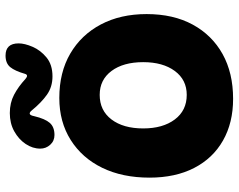

<svg xmlns="http://www.w3.org/2000/svg" viewBox="-102 -734 840 675"><g transform="rotate(-90 317.5 -397.0)"><path d="M307 3Q223 3 160.5 -32.5Q98 -68 64 -134Q30 -200 30 -291Q30 -386 64.5 -457Q99 -528 162.5 -568Q226 -608 310 -608Q400 -608 466 -569.5Q532 -531 568.5 -462Q605 -393 605 -301Q605 -207 568 -139Q531 -71 464.5 -34Q398 3 307 3ZM321 -160Q374 -160 405 -202Q436 -244 436 -313Q436 -383 405 -424.5Q374 -466 321 -466Q266 -466 234.5 -424.5Q203 -383 203 -313Q203 -244 234.5 -202Q266 -160 321 -160ZM257 -782Q293 -782 321.5 -767Q350 -752 377 -727Q384 -721 388.5 -721.5Q393 -722 395 -729Q405 -764 418.5 -780.5Q432 -797 459 -797Q502 -797 502 -751Q502 -730 490 -702Q478 -674 452.5 -653Q427 -632 386 -632Q349 -632 321.5 -651.5Q294 -671 267 -704Q260 -713 254.5 -712Q249 -711 246 -696Q237 -658 222.5 -641.5Q208 -625 180 -625Q159 -625 145.5 -640Q132 -655 132 -675Q132 -702 148.5 -726.5Q165 -751 193 -766.5Q221 -782 257 -782Z"/></g></svg>

Font: DynaPuff Medium
Style: Regular
Weight: 500
Version: Version 2.000